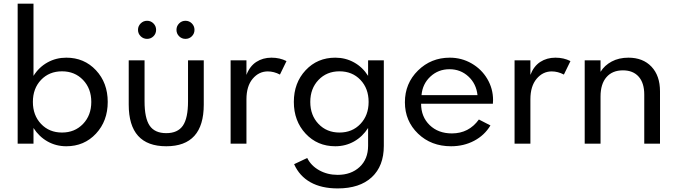

<svg xmlns="http://www.w3.org/2000/svg" viewBox="-20 -802 3776 1072"><path d="M78.6 -781.7H167V-378.4Q197.3 -426.8 245.1 -453.4Q293 -480 350.1 -480Q450.2 -480 515.9 -409.7Q581.5 -339.4 581.5 -232.9Q581.5 -126.5 515.9 -55.9Q450.2 14.6 350.1 14.6Q293 14.6 245.4 -12.2Q197.8 -39.1 167 -87.4V0H78.6ZM163.6 -232.9Q163.6 -158.2 209.2 -110.1Q254.9 -62 326.2 -62Q397.5 -62 443.6 -110.1Q489.7 -158.2 489.7 -232.9Q489.7 -307.6 443.6 -355.7Q397.5 -403.8 326.2 -403.8Q254.9 -403.8 209.2 -356Q163.6 -308.1 163.6 -232.9Z M698.7 -217.8V-465.3H787.1V-236.3Q787.1 -142.1 815.7 -100.3Q844.2 -58.6 908.2 -58.6Q972.2 -58.6 1001 -100.3Q1029.8 -142.1 1029.8 -236.3V-465.3H1117.7V-217.8Q1117.7 14.6 908.2 14.6Q698.7 14.6 698.7 -217.8ZM1051.3 -599.6Q1036.6 -585 1015.6 -585Q994.6 -585 980 -599.6Q965.3 -614.3 965.3 -635.3Q965.3 -656.2 980 -671.1Q994.6 -686 1015.6 -686Q1036.6 -686 1051.3 -671.1Q1065.9 -656.2 1065.9 -635.3Q1065.9 -614.3 1051.3 -599.6ZM836.9 -599.6Q822.3 -585 801.3 -585Q780.3 -585 765.4 -599.6Q750.5 -614.3 750.5 -635.3Q750.5 -656.2 765.4 -671.1Q780.3 -686 801.3 -686Q822.3 -686 836.9 -671.1Q851.6 -656.2 851.6 -635.3Q851.6 -614.3 836.9 -599.6Z M1267.6 0V-465.3H1356V-383.8Q1374.5 -432.6 1411.1 -456.3Q1447.8 -480 1495.6 -480Q1542.5 -480 1579.6 -460.9L1543 -385.7Q1509.3 -403.3 1475.1 -403.3Q1425.3 -403.3 1390.6 -362.1Q1356 -320.8 1356 -247.6V0Z M1852.1 -480Q1909.2 -480 1957 -453.4Q2004.9 -426.8 2035.2 -378.4V-465.3H2123V12.7Q2123 125 2055.7 187.5Q1988.3 250 1865.2 250Q1774.9 250 1713.4 215.6Q1651.9 181.2 1622.1 114.7L1695.3 80.1Q1716.3 123 1762.2 148.7Q1808.1 174.3 1865.2 174.3Q1940.4 174.3 1987.8 130.4Q2035.2 86.4 2035.2 11.7V-87.4Q2004.4 -39.1 1956.8 -12.2Q1909.2 14.6 1852.1 14.6Q1752 14.6 1686.3 -55.9Q1620.6 -126.5 1620.6 -232.9Q1620.6 -339.4 1686.3 -409.7Q1752 -480 1852.1 -480ZM2038.1 -232.9Q2038.1 -308.1 1992.4 -356Q1946.8 -403.8 1875.5 -403.8Q1804.2 -403.8 1758.3 -355.7Q1712.4 -307.6 1712.4 -232.9Q1712.4 -158.2 1758.3 -110.1Q1804.2 -62 1875.5 -62Q1946.8 -62 1992.4 -110.1Q2038.1 -158.2 2038.1 -232.9Z M2240.7 -231Q2240.7 -336.4 2313.7 -408.2Q2386.7 -480 2491.2 -480Q2557.1 -480 2612.8 -448Q2668.5 -416 2700.7 -361.6Q2732.9 -307.1 2732.9 -243.2Q2732.9 -235.4 2731.9 -222.7H2331.1Q2331.1 -149.9 2378.9 -103.5Q2426.8 -57.1 2502.9 -57.1Q2597.7 -57.1 2653.8 -134.8L2718.3 -101.6Q2685.1 -46.4 2627.2 -15.9Q2569.3 14.6 2498.5 14.6Q2387.2 14.6 2314 -55.9Q2240.7 -126.5 2240.7 -231ZM2489.7 -415.5Q2427.2 -415.5 2383.1 -374.5Q2338.9 -333.5 2333.5 -271H2646Q2639.2 -334.5 2595.2 -375Q2551.3 -415.5 2489.7 -415.5Z M2853 0V-465.3H2941.4V-383.8Q2960 -432.6 2996.6 -456.3Q3033.2 -480 3081.1 -480Q3127.9 -480 3165 -460.9L3128.4 -385.7Q3094.7 -403.3 3060.5 -403.3Q3010.7 -403.3 2976.1 -362.1Q2941.4 -320.8 2941.4 -247.6V0Z M3244.6 -465.3H3333V-400.9Q3355 -437 3395.3 -458.5Q3435.5 -480 3488.8 -480Q3569.8 -480 3617.4 -429.7Q3665 -379.4 3665 -292V0H3577.1V-273.9Q3577.1 -338.9 3545.9 -374Q3514.6 -409.2 3458 -409.2Q3398.9 -409.2 3366 -371.1Q3333 -333 3333 -263.2V0H3244.6Z"/></svg>

Font: Spartan MB Med
Style: Regular
Weight: 500
Designer: Matt Bailey, Mirko Velimirovic
Foundry: Matt Bailey
Version: Version 1.005